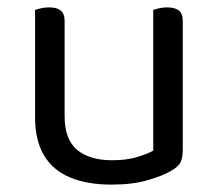

<svg xmlns="http://www.w3.org/2000/svg" viewBox="-20 -487 590 520"><path d="M75 -169V-260H155V-173Q155 -109 189 -81Q223 -53 283 -53Q323 -53 351 -61.5Q379 -70 395 -79V-260H475V-82Q475 -61 469.5 -48.5Q464 -36 443 -24Q421 -11 380 1Q339 13 282 13Q216 13 169.5 -6.5Q123 -26 99 -66.5Q75 -107 75 -169ZM475 -208H395V-460Q400 -462 410.5 -464.5Q421 -467 432 -467Q454 -467 464.5 -458.5Q475 -450 475 -430ZM155 -208H75V-460Q80 -462 90.5 -464.5Q101 -467 113 -467Q134 -467 144.5 -458.5Q155 -450 155 -430Z"/></svg>

Font: Baloo Paaji 2
Style: Regular
Weight: 400
Designer: Shuchita Grover, Noopur Datye and Ek Type
Foundry: Ek Type
Version: Version 1.700